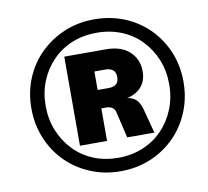

<svg xmlns="http://www.w3.org/2000/svg" viewBox="-80 -802 975 900"><g transform="rotate(-10 407.5 -352.5)"><path d="M424 9Q348 9 281.5 -18.5Q215 -46 166 -95Q117 -144 89.5 -210.5Q62 -277 62 -353Q62 -430 89.5 -496Q117 -562 166.5 -610.5Q216 -659 281.5 -686.5Q347 -714 424 -714Q501 -714 567 -687Q633 -660 682 -611Q731 -562 758.5 -496Q786 -430 786 -353Q786 -277 758.5 -210.5Q731 -144 682 -95Q633 -46 567 -18.5Q501 9 424 9ZM425 -55Q488 -55 542 -77.5Q596 -100 635 -140.5Q674 -181 696 -235.5Q718 -290 718 -353Q718 -417 696 -471Q674 -525 635 -565.5Q596 -606 542 -628Q488 -650 425 -650Q360 -650 306.5 -628Q253 -606 213.5 -565.5Q174 -525 152 -471Q130 -417 130 -353Q130 -290 152 -235.5Q174 -181 213.5 -140Q253 -99 306.5 -77Q360 -55 425 -55ZM256 -142V-566H453Q527 -566 566.5 -529Q606 -492 606 -435Q606 -384 574 -354Q542 -324 484 -319L507 -324Q537 -322 555.5 -304.5Q574 -287 584 -241L610 -142H481L452 -265Q448 -283 436 -290Q424 -297 410 -297H368L385 -308V-142ZM383 -385H436Q459 -385 471.5 -395.5Q484 -406 484 -429Q484 -452 471 -462.5Q458 -473 436 -473H383Z"/></g></svg>

Font: Nunito Sans 10pt Black
Style: Italic
Weight: 900
Italic angle: -9°
Designer: Vernon Adams
Foundry: Vernon Adams
Version: Version 3.101;gftools[0.9.27]